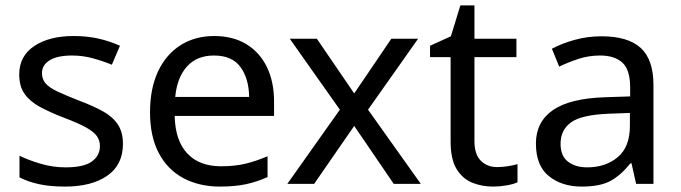

<svg xmlns="http://www.w3.org/2000/svg" viewBox="-20 -679 2514 709"><path d="M434 -148Q434 -70 376 -30Q318 10 220 10Q164 10 123.5 1Q83 -8 52 -24V-104Q84 -88 129.5 -74.5Q175 -61 222 -61Q289 -61 319 -82.5Q349 -104 349 -140Q349 -160 338 -176Q327 -192 298.5 -208Q270 -224 217 -244Q165 -264 128 -284Q91 -304 71 -332Q51 -360 51 -404Q51 -472 106.5 -509Q162 -546 252 -546Q301 -546 343.5 -536.5Q386 -527 423 -510L393 -440Q359 -454 322 -464Q285 -474 246 -474Q192 -474 163.5 -456.5Q135 -439 135 -409Q135 -387 148 -371.5Q161 -356 191.5 -341.5Q222 -327 273 -307Q324 -288 360 -268Q396 -248 415 -219.5Q434 -191 434 -148Z M771 -546Q840 -546 889.5 -516Q939 -486 965.5 -431.5Q992 -377 992 -304V-251H625Q627 -160 671.5 -112.5Q716 -65 796 -65Q847 -65 886.5 -74.5Q926 -84 968 -102V-25Q927 -7 887 1.5Q847 10 792 10Q716 10 657.5 -21Q599 -52 566.5 -113.5Q534 -175 534 -264Q534 -352 563.5 -415Q593 -478 646.5 -512Q700 -546 771 -546ZM770 -474Q707 -474 670.5 -433.5Q634 -393 627 -321H900Q899 -389 868 -431.5Q837 -474 770 -474Z M1235 -274 1050 -536H1150L1288 -334L1425 -536H1524L1339 -274L1534 0H1434L1288 -214L1140 0H1041Z M1816 -62Q1836 -62 1857 -65.5Q1878 -69 1891 -73V-6Q1877 1 1851 5.5Q1825 10 1801 10Q1759 10 1723.5 -4.5Q1688 -19 1666 -55Q1644 -91 1644 -156V-468H1568V-510L1645 -545L1680 -659H1732V-536H1887V-468H1732V-158Q1732 -109 1755.5 -85.5Q1779 -62 1816 -62Z M2201 -545Q2299 -545 2346 -502Q2393 -459 2393 -365V0H2329L2312 -76H2308Q2273 -32 2234.5 -11Q2196 10 2128 10Q2055 10 2007 -28.5Q1959 -67 1959 -149Q1959 -229 2022 -272.5Q2085 -316 2216 -320L2307 -323V-355Q2307 -422 2278 -448Q2249 -474 2196 -474Q2154 -474 2116 -461.5Q2078 -449 2045 -433L2018 -499Q2053 -518 2101 -531.5Q2149 -545 2201 -545ZM2227 -259Q2127 -255 2088.5 -227Q2050 -199 2050 -148Q2050 -103 2077.5 -82Q2105 -61 2148 -61Q2216 -61 2261 -98.5Q2306 -136 2306 -214V-262Z"/></svg>

Font: Noto Sans Wancho
Style: Regular
Weight: 400
Designer: Monotype Design Team
Foundry: Monotype Imaging Inc.
Version: Version 2.001; ttfautohint (v1.8.4.7-5d5b)